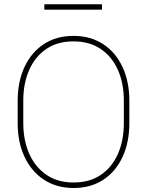

<svg xmlns="http://www.w3.org/2000/svg" viewBox="-20 -893 706 922"><path d="M601.1 -408.7V-302.2Q601.1 -209.5 568.4 -139.2Q535.6 -68.8 475.6 -29.5Q415.5 9.8 333.5 9.8Q252 9.8 191.7 -29.5Q131.3 -68.8 98.1 -139.2Q64.9 -209.5 64.9 -302.2V-408.7Q64.9 -501.5 97.9 -571.8Q130.9 -642.1 190.9 -681.4Q251 -720.7 332.5 -720.7Q414.6 -720.7 474.9 -681.4Q535.2 -642.1 568.1 -571.8Q601.1 -501.5 601.1 -408.7ZM574.7 -302.2V-409.7Q574.7 -493.2 546.1 -557.4Q517.6 -621.6 463.4 -658Q409.2 -694.3 332.5 -694.3Q256.3 -694.3 202.6 -658Q148.9 -621.6 120.4 -557.4Q91.8 -493.2 91.8 -409.7V-302.2Q91.8 -218.8 120.6 -154.3Q149.4 -89.8 203.4 -53.2Q257.3 -16.6 333.5 -16.6Q410.2 -16.6 464.1 -53.2Q518.1 -89.8 546.4 -154.3Q574.7 -218.8 574.7 -302.2ZM469.7 -872.6V-846.7H192.9V-872.6Z"/></svg>

Font: Vazirmatn RD Thin
Style: Regular
Weight: 100
Designer: Saber Rastikerdar
Foundry: Saber Rastikerdar
Version: Version 32.102